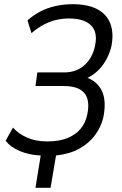

<svg xmlns="http://www.w3.org/2000/svg" viewBox="-20 -734 583 915"><path d="M149 161 174 7Q119 5 73.5 -14.5Q28 -34 7 -64L42 -126Q67 -97 108.5 -78.5Q150 -60 205 -60Q262 -60 301.5 -76Q341 -92 364.5 -120.5Q388 -149 396 -189Q410 -257 382 -290.5Q354 -324 284 -324H149L158 -389H287Q344 -389 382.5 -423.5Q421 -458 433 -516Q442 -558 431 -586.5Q420 -615 389.5 -630.5Q359 -646 308 -646Q258 -646 214 -628.5Q170 -611 130 -576L111 -637Q138 -661 171 -678.5Q204 -696 243.5 -705Q283 -714 326 -714Q399 -714 444 -690Q489 -666 506 -621Q523 -576 511 -514Q503 -480 485.5 -448.5Q468 -417 442.5 -393.5Q417 -370 385 -358V-367Q441 -350 464.5 -303Q488 -256 473 -177Q462 -129 433 -90Q404 -51 358 -25.5Q312 0 247 7L221 161Z"/></svg>

Font: Nunito Sans 10pt Condensed
Style: Italic
Weight: 400
Width: 3
Italic angle: -9°
Designer: Vernon Adams
Foundry: Vernon Adams
Version: Version 3.101;gftools[0.9.27]